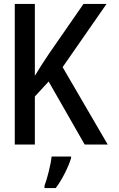

<svg xmlns="http://www.w3.org/2000/svg" viewBox="-20 -734 603 975"><path d="M55 0H157V-244L227 -320L410 0H527L298 -393L521 -714H404L228 -460C200 -419 179 -385 157 -349V-714H55ZM206 209V221H263C297 177 329 109 341 69V61H242C238 103 219 175 206 209Z"/></svg>

Font: Noto Sans Mono SemiCondensed Medium
Style: Regular
Weight: 500
Width: 4
Designer: Monotype Design Team
Foundry: Monotype Imaging Inc.
Version: Version 2.014